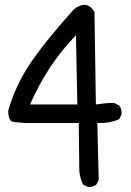

<svg xmlns="http://www.w3.org/2000/svg" viewBox="-20 -776 540 789"><path d="M340.8 -7.8 321.3 -17.6Q303.7 -52.7 305.7 -97.7L303.7 -270.5H85.9Q52.7 -272.5 33.7 -275.4Q14.6 -278.3 13.7 -321.3Q43 -422.9 102.5 -512.7Q162.1 -602.5 284.2 -738.3Q337.9 -779.3 368.2 -726.6L374 -346.7Q426.8 -354.5 450.2 -352.5L469.7 -342.8Q481.4 -327.1 479.5 -305.7L469.7 -286.1Q428.7 -268.6 379.9 -270.5L385.7 -37.1L376 -17.6Q362.3 -5.9 340.8 -7.8ZM297.9 -346.7 292 -630.9Q228.5 -565.4 182.6 -494.1Q136.7 -422.9 103.5 -346.7Z"/></svg>

Font: NaikaiFont
Style: Regular
Weight: 400
Version: Version 1.67